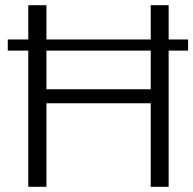

<svg xmlns="http://www.w3.org/2000/svg" viewBox="-20 -720 745 740"><path d="M89 -700H159V-346L143 -376H575L561 -346V-700H630V0H561V-354L575 -322H143L159 -354V0H89ZM705 -568V-525H10V-568Z"/></svg>

Font: Pathway Extreme 28pt Light
Style: Regular
Weight: 300
Designer: Eduardo Rodriguez Tunni
Foundry: Eduardo Rodriguez Tunni
Version: Version 1.001;gftools[0.9.26]